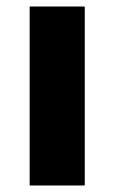

<svg xmlns="http://www.w3.org/2000/svg" viewBox="-20 -569 351 589"><path d="M240 0H71V-549H240Z"/></svg>

Font: Noto Sans Syriac ExtraBold
Style: Regular
Weight: 800
Designer: Patrick Giasson and the Monotype Design Team
Foundry: Monotype Imaging Inc.
Version: Version 3.000; ttfautohint (v1.8.4.7-5d5b)